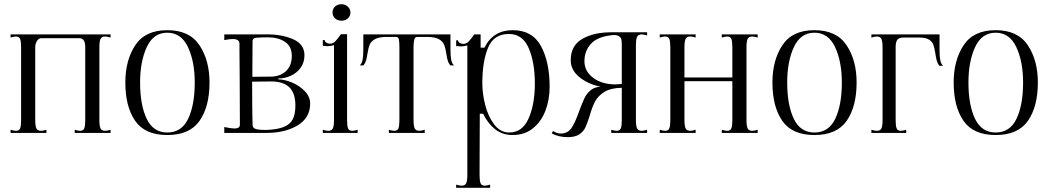

<svg xmlns="http://www.w3.org/2000/svg" viewBox="-20 -630 4979 910"><path d="M55 -10Q71 -10 75.5 -22Q80 -34 80 -60V-407Q80 -433 75.5 -445Q71 -457 55 -457Q47 -457 30 -452V-467H504V-452Q487 -457 479 -457Q461 -457 456 -444.5Q451 -432 451 -407V-60Q451 -35 456 -22.5Q461 -10 479 -10Q487 -10 504 -15V0H334V-15Q351 -10 359 -10Q375 -10 379.5 -22Q384 -34 384 -60V-407Q384 -449 356 -449H176Q163 -449 155 -435.5Q147 -422 147 -407V-60Q147 -35 152 -22.5Q157 -10 175 -10Q183 -10 200 -15V0H30V-15Q47 -10 55 -10Z M574 -239Q574 -344 621 -415.5Q668 -487 773 -487Q878 -487 925.5 -415.5Q973 -344 973 -239Q973 -125 926 -57.5Q879 10 773 10Q667 10 620.5 -57.5Q574 -125 574 -239ZM903 -239Q903 -338 871 -406.5Q839 -475 773 -475Q707 -475 675.5 -406.5Q644 -338 644 -239Q644 -133 675 -67.5Q706 -2 773 -2Q841 -2 872 -67.5Q903 -133 903 -239Z M1450 -139Q1450 -72 1391 -36Q1332 0 1242 0H1043V-28Q1076 -21 1091 -21Q1117 -21 1117 -39L1116 -262Q1115 -311 1115 -388V-423Q1115 -445 1083 -445Q1068 -445 1043 -440V-467H1249Q1318 -467 1370.5 -443.5Q1423 -420 1423 -368Q1423 -334 1405 -309Q1387 -284 1358.5 -271Q1330 -258 1300 -258Q1298 -258 1298 -256Q1298 -254 1300 -254Q1331 -253 1366 -238Q1401 -223 1425.5 -197Q1450 -171 1450 -139ZM1177 -436 1176 -266 1271 -267Q1313 -270 1338 -295.5Q1363 -321 1363 -365Q1363 -410 1331 -431.5Q1299 -453 1251 -453Q1210 -453 1193.5 -451Q1177 -449 1177 -436ZM1380 -130Q1380 -186 1353.5 -214Q1327 -242 1272 -244L1175 -243Q1175 -102 1177 -39Q1177 -23 1192.5 -18.5Q1208 -14 1241 -14Q1296 -16 1326.5 -29Q1357 -42 1368.5 -66.5Q1380 -91 1380 -130Z M1556 -571Q1556 -588 1568 -599Q1580 -610 1598 -610Q1616 -610 1628.5 -598.5Q1641 -587 1641 -571Q1641 -554 1629 -543Q1617 -532 1598 -532Q1580 -532 1568 -543Q1556 -554 1556 -571ZM1535 -10Q1553 -10 1558 -22.5Q1563 -35 1563 -60V-416Q1548 -411 1531 -411Q1524 -411 1510 -413V-440H1519Q1519 -433 1526.5 -428Q1534 -423 1544 -423Q1558 -423 1569 -434Q1580 -445 1596 -468H1625V-60Q1625 -34 1629.5 -22Q1634 -10 1650 -10Q1658 -10 1675 -15V0H1510V-15Q1527 -10 1535 -10Z M1848 -10Q1864 -10 1868.5 -22Q1873 -34 1873 -60V-407Q1873 -431 1870.5 -443Q1868 -455 1858 -455H1807Q1773 -454 1755.5 -443.5Q1738 -433 1732 -418Q1726 -403 1722 -378Q1719 -358 1715.5 -345Q1712 -332 1703 -320H1685Q1695 -329 1698.5 -346.5Q1702 -364 1702 -398V-467H2115V-398Q2115 -364 2118.5 -346.5Q2122 -329 2132 -320H2114Q2105 -332 2101.5 -345Q2098 -358 2095 -378Q2091 -403 2085 -418Q2079 -433 2061.5 -443.5Q2044 -454 2010 -455H1957Q1947 -455 1943.5 -442Q1940 -429 1940 -407V-60Q1940 -35 1945 -22.5Q1950 -10 1968 -10Q1976 -10 1993 -15V0H1823V-15Q1840 -10 1848 -10Z M2167 250Q2185 250 2190 237.5Q2195 225 2195 200V-415Q2180 -410 2163 -410Q2156 -410 2142 -412V-439H2151Q2151 -432 2158.5 -427Q2166 -422 2176 -422Q2190 -422 2201 -433Q2212 -444 2228 -467H2258V-404H2276Q2317 -487 2410 -487Q2503 -487 2544 -411.5Q2585 -336 2585 -219Q2585 -157 2565 -105Q2545 -53 2505.5 -21.5Q2466 10 2409 10Q2361 10 2326 -18Q2291 -46 2270 -91H2254L2253 170V200Q2253 226 2257.5 238Q2262 250 2278 250Q2286 250 2303 245V260H2142V245Q2159 250 2167 250ZM2394 -2Q2456 -2 2485.5 -69Q2515 -136 2515 -234Q2515 -334 2486 -401.5Q2457 -469 2392 -469Q2320 -469 2293 -403.5Q2266 -338 2266 -235Q2266 -187 2279.5 -133Q2293 -79 2322 -40.5Q2351 -2 2394 -2Z M2595 2 2601 -9Q2622 3 2636 3Q2671 3 2688.5 -23Q2706 -49 2725 -103Q2739 -141 2749.5 -163.5Q2760 -186 2779 -202Q2798 -218 2827 -219Q2767 -231 2726 -264.5Q2685 -298 2685 -344Q2685 -414 2739.5 -445.5Q2794 -477 2878 -477H3047V-462Q3030 -467 3022 -467Q3004 -467 2999 -454.5Q2994 -442 2994 -417V-60Q2994 -35 2999 -22.5Q3004 -10 3022 -10Q3030 -10 3047 -15V0H2877V-15Q2894 -10 2902 -10Q2918 -10 2922.5 -22Q2927 -34 2927 -60V-214Q2874 -213 2844 -194Q2814 -175 2800.5 -149.5Q2787 -124 2775 -82Q2764 -47 2755 -27Q2746 -7 2726 6.5Q2706 20 2672 20Q2626 20 2595 2ZM2877 -463Q2810 -455 2780 -421.5Q2750 -388 2750 -340Q2750 -292 2791.5 -261Q2833 -230 2898 -230Q2907 -230 2927 -232V-417Q2927 -434 2925 -443.5Q2923 -453 2912 -459.5Q2901 -466 2877 -463Z M3132 -10Q3148 -10 3152.5 -22Q3157 -34 3157 -60V-407Q3157 -433 3152.5 -445Q3148 -457 3132 -457Q3124 -457 3107 -452V-467H3277V-452Q3263 -457 3251 -457Q3234 -457 3229 -444.5Q3224 -432 3224 -407V-263H3451V-407Q3451 -433 3446.5 -445Q3442 -457 3426 -457Q3418 -457 3401 -452V-467H3571V-452Q3554 -457 3546 -457Q3528 -457 3523 -444.5Q3518 -432 3518 -407V-60Q3518 -35 3523 -22.5Q3528 -10 3546 -10Q3554 -10 3571 -15V0H3401V-15Q3418 -10 3426 -10Q3442 -10 3446.5 -22Q3451 -34 3451 -60V-245H3224V-60Q3224 -35 3229 -22.5Q3234 -10 3252 -10Q3260 -10 3277 -15V0H3107V-15Q3124 -10 3132 -10Z M3641 -239Q3641 -344 3688 -415.5Q3735 -487 3840 -487Q3945 -487 3992.5 -415.5Q4040 -344 4040 -239Q4040 -125 3993 -57.5Q3946 10 3840 10Q3734 10 3687.5 -57.5Q3641 -125 3641 -239ZM3970 -239Q3970 -338 3938 -406.5Q3906 -475 3840 -475Q3774 -475 3742.5 -406.5Q3711 -338 3711 -239Q3711 -133 3742 -67.5Q3773 -2 3840 -2Q3908 -2 3939 -67.5Q3970 -133 3970 -239Z M4450 -318H4432Q4423 -330 4419.5 -343.5Q4416 -357 4413 -378Q4409 -404 4403.5 -418.5Q4398 -433 4382.5 -442.5Q4367 -452 4337 -452H4262Q4240 -452 4232.5 -441Q4225 -430 4225 -407V-60Q4225 -34 4229.5 -22Q4234 -10 4250 -10Q4258 -10 4275 -15V0H4110V-15Q4127 -10 4135 -10Q4153 -10 4158 -22.5Q4163 -35 4163 -60V-407Q4163 -432 4158 -444.5Q4153 -457 4135 -457Q4127 -457 4110 -452V-467H4433V-396Q4433 -362 4436.5 -344.5Q4440 -327 4450 -318Z M4500 -239Q4500 -344 4547 -415.5Q4594 -487 4699 -487Q4804 -487 4851.5 -415.5Q4899 -344 4899 -239Q4899 -125 4852 -57.5Q4805 10 4699 10Q4593 10 4546.5 -57.5Q4500 -125 4500 -239ZM4829 -239Q4829 -338 4797 -406.5Q4765 -475 4699 -475Q4633 -475 4601.5 -406.5Q4570 -338 4570 -239Q4570 -133 4601 -67.5Q4632 -2 4699 -2Q4767 -2 4798 -67.5Q4829 -133 4829 -239Z"/></svg>

Font: Viaoda Libre
Style: Regular
Weight: 400
Designer: Gydient
Version: Version 2.000